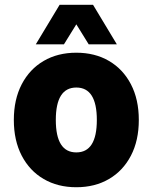

<svg xmlns="http://www.w3.org/2000/svg" viewBox="-20 -773 640 805"><path d="M300 12Q222 12 163 -22.5Q104 -57 71 -120.5Q38 -184 38 -270Q38 -356 71 -419.5Q104 -483 163 -517.5Q222 -552 300 -552Q378 -552 437 -517.5Q496 -483 529 -419.5Q562 -356 562 -270Q562 -184 529 -120.5Q496 -57 437 -22.5Q378 12 300 12ZM300 -134Q386 -134 386 -270Q386 -406 300 -406Q214 -406 214 -270Q214 -134 300 -134ZM130 -587 230 -753H370L470 -587H352L300 -671L248 -587Z"/></svg>

Font: Geist Mono Black
Style: Regular
Weight: 900
Monospace: yes
Designer: Basement.studio, Andrés Briganti, Mateo Zaragoza
Foundry: Basement.studio, Vercel, Andrés Briganti, Guido Ferreyra, Mateo Zaragoza
Version: Version 1.500; ttfautohint (v1.8.4.7-5d5b)